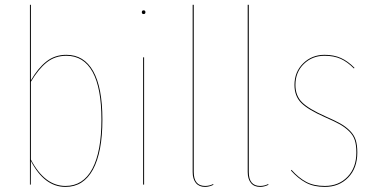

<svg xmlns="http://www.w3.org/2000/svg" viewBox="-20 -750 1527 780"><path d="M249.5 -527.3Q321.3 -527.3 358.6 -460.9Q396 -394.5 396 -264.2Q396 -131.8 357.7 -61.3Q319.3 9.3 246.1 9.3Q160.2 9.3 105.5 -96.2L105 0H101.6V-730.5H105.5V-423.3Q133.8 -472.7 168.2 -500Q202.6 -527.3 249.5 -527.3ZM246.1 5.4Q317.9 5.4 355 -64.2Q392.1 -133.8 392.1 -264.2Q392.1 -392.6 356 -458Q319.8 -523.4 249.5 -523.4Q203.6 -523.4 169.9 -496.6Q136.2 -469.7 105.5 -418V-101.6Q161.6 5.4 246.1 5.4Z M570.8 -700.2Q570.8 -692.9 563.5 -692.9Q556.2 -692.9 556.2 -700.2Q556.2 -708 563.5 -708Q570.8 -708 570.8 -700.2ZM565.4 -517.1V0H561.5V-517.1Z M813 9.3Q788.6 9.3 775.6 -6.8Q762.7 -22.9 762.7 -51.3V-730.5H767.1V-51.3Q767.1 5.4 813.5 5.4Q830.6 5.4 846.2 -2.4L846.7 1Q829.1 9.3 813 9.3Z M1036.6 9.3Q1012.2 9.3 999.3 -6.8Q986.3 -22.9 986.3 -51.3V-730.5H990.7V-51.3Q990.7 5.4 1037.1 5.4Q1054.2 5.4 1069.8 -2.4L1070.3 1Q1052.7 9.3 1036.6 9.3Z M1298.3 -527.3Q1336.4 -527.3 1365 -514.4Q1393.6 -501.5 1419.9 -474.6L1418 -471.7Q1391.6 -498.5 1364 -511Q1336.4 -523.4 1298.3 -523.4Q1248.5 -523.4 1214.4 -490.2Q1180.2 -457 1180.2 -404.8Q1180.2 -361.3 1207 -334.5Q1233.9 -307.6 1303.2 -276.9Q1341.3 -260.3 1363.3 -247.8Q1385.3 -235.4 1402.1 -218.3Q1418.9 -201.2 1425.3 -180.7Q1431.6 -160.2 1431.6 -130.4Q1431.6 -66.9 1394.5 -28.8Q1357.4 9.3 1299.8 9.3Q1254.4 9.3 1222.7 -7.8Q1190.9 -24.9 1162.1 -57.1L1164.1 -60.1Q1192.9 -27.8 1223.9 -11.2Q1254.9 5.4 1299.8 5.4Q1356 5.4 1391.8 -31.7Q1427.7 -68.8 1427.7 -130.4Q1427.7 -159.7 1421.6 -179.7Q1415.5 -199.7 1398.7 -216.3Q1381.8 -232.9 1360.6 -244.9Q1339.4 -256.8 1301.3 -273.4Q1231.4 -304.2 1203.9 -331.8Q1176.3 -359.4 1176.3 -404.8Q1176.3 -458 1211.7 -492.7Q1247.1 -527.3 1298.3 -527.3Z"/></svg>

Font: Fira Sans Compressed Four
Style: Regular
Weight: 100
Width: 1
Designer: Carrois Corporate & Edenspiekermann AG
Foundry: Carrois Corporate GbR & Edenspiekermann AG
Version: Version 4.203;PS 004.203;hotconv 1.0.88;makeotf.lib2.5.64775